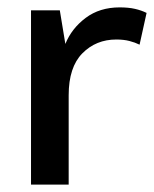

<svg xmlns="http://www.w3.org/2000/svg" viewBox="-20 -500 418 520"><path d="M64 0V-472H142L157 -381Q174 -423 212 -451.5Q250 -480 304 -480Q328 -480 345.5 -476Q363 -472 377 -465L358 -379Q346 -385 330.5 -389Q315 -393 295 -393Q240 -393 203 -355.5Q166 -318 166 -242V0Z"/></svg>

Font: Ek Mukta Medium
Style: Regular
Weight: 500
Designer: Girish Dalvi and Yashodeep Gholap
Foundry: Ek Type
Version: Version 2.538;PS 1.002;hotconv 16.6.51;makeotf.lib2.5.65220;